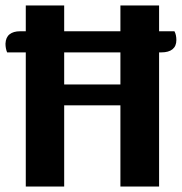

<svg xmlns="http://www.w3.org/2000/svg" viewBox="-36 -680 663 700"><path d="M607 -534Q607 -512 593 -500.5Q579 -489 552 -489H544V0H403V-296H198V0H58V-489H-10Q-16 -503 -16 -521Q-15 -544 -1 -555Q13 -566 37 -566H58V-660H198V-566H403V-660H544V-566H600Q607 -553 607 -534ZM403 -489H198V-372H403Z"/></svg>

Font: Sansita Medium
Style: Regular
Weight: 500
Designer: Pablo Cosgaya
Foundry: Omnibus-Type
Version: Version 1.006